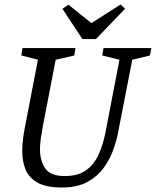

<svg xmlns="http://www.w3.org/2000/svg" viewBox="-20 -825 694 855"><path d="M255 10Q187 10 148.5 -11Q110 -32 94.5 -68.5Q79 -105 79 -152Q79 -178 82.5 -206.5Q86 -235 92 -264L149 -559L75 -578L80 -611H316L311 -578L228 -559L171 -264Q166 -236 162 -209.5Q158 -183 158 -162Q158 -109 181.5 -75Q205 -41 268 -41Q326 -41 362 -66Q398 -91 418.5 -135.5Q439 -180 450 -237L512 -559L435 -578L441 -611H654L648 -578L569 -559L506 -236Q500 -203 485.5 -161Q471 -119 443.5 -80Q416 -41 370.5 -15.5Q325 10 255 10ZM347 -651 258 -786 285 -804 387 -722 517 -805 537 -786 407 -651Z"/></svg>

Font: Manuale
Style: Italic
Weight: 400
Italic angle: -11°
Designer: Eduardo Tunni / Pablo Cosgaya
Foundry: Eduardo Tunni / Pablo Cosgaya
Version: Version 1.002